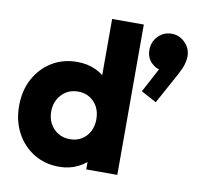

<svg xmlns="http://www.w3.org/2000/svg" viewBox="-81 -814 978 913"><g transform="rotate(10 408.0 -358.0)"><path d="M261 10Q192 10 138.5 -23Q85 -56 54.5 -113Q24 -170 24 -243Q24 -316 54.5 -373Q85 -430 138.5 -463Q192 -496 261 -496Q311 -496 351.5 -477Q392 -458 418.5 -424.5Q445 -391 448 -348V-143Q445 -100 419 -65.5Q393 -31 352 -10.5Q311 10 261 10ZM288 -128Q321 -128 345 -142.5Q369 -157 383 -183Q397 -209 397 -243Q397 -277 383.5 -302.5Q370 -328 345.5 -343Q321 -358 289 -358Q257 -358 232.5 -343Q208 -328 193.5 -302Q179 -276 179 -243Q179 -210 193 -184Q207 -158 232 -143Q257 -128 288 -128ZM541 0H391V-131L414 -249L388 -367V-726H541ZM661 -372 587 -412 660 -549 705 -561Q698 -547 688 -537Q678 -527 665 -527Q636 -527 612 -551Q588 -575 588 -612Q588 -651 614.5 -678.5Q641 -706 680 -706Q717 -706 744.5 -678.5Q772 -651 772 -612Q772 -596 766 -574.5Q760 -553 742 -520Z"/></g></svg>

Font: Outfit
Style: Bold
Weight: 700
Designer: Rodrigo Fuenzalida
Foundry: fragTYPE
Version: Version 1.100;gftools[0.9.27]